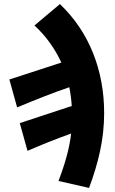

<svg xmlns="http://www.w3.org/2000/svg" viewBox="-20 -723 564 942"><path d="M417 199C461 80 491 -36 491 -168C491 -376 419 -565 274 -703L149 -598C207 -545 250 -483 281 -416L26 -333L64 -196C157 -235 238 -267 320 -295C326 -265 330 -235 332 -203L77 -119L115 17C191 -16 260 -43 329 -68C321 3 301 75 267 165Z"/></svg>

Font: Source Sans Pro Black
Style: Italic
Weight: 900
Italic angle: -11°
Designer: Paul D. Hunt
Foundry: Adobe Systems Incorporated
Version: Version 3.006;hotconv 1.0.111;makeotfexe 2.5.65597